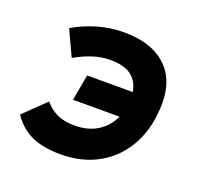

<svg xmlns="http://www.w3.org/2000/svg" viewBox="-100 -637 786 756"><g transform="rotate(20 293.0 -258.5)"><path d="M224.6 9.8Q151.9 9.8 103.8 -12.2Q55.7 -34.2 22.5 -83L112.8 -170.4Q136.7 -142.1 166.5 -128.9Q196.3 -115.7 238.3 -115.7Q294.9 -115.7 334.5 -140.6Q374 -165.5 393.6 -209H198.7L218.3 -317.9H409.2Q403.3 -358.9 373.5 -382.8Q343.8 -406.7 283.7 -406.7Q245.1 -406.7 207 -393.6Q168.9 -380.4 137.7 -361.8L87.9 -468.8Q132.8 -495.6 187 -511.5Q241.2 -527.3 297.9 -527.3Q410.2 -527.3 471.9 -472.4Q533.7 -417.5 533.7 -317.9Q533.7 -219.2 495.4 -145.5Q457 -71.8 387.5 -31Q317.9 9.8 224.6 9.8Z"/></g></svg>

Font: Cascadia Code PL
Style: Bold Italic
Weight: 700
Italic angle: -10°
Monospace: yes
Designer: Aaron Bell
Foundry: Saja Typeworks
Version: Version 2404.023; ttfautohint (v1.8.4)